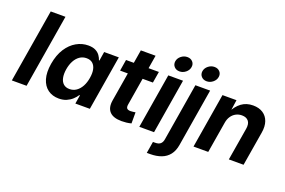

<svg xmlns="http://www.w3.org/2000/svg" viewBox="-118 -1174 2655 1788"><g transform="rotate(20 1209.5 -280.0)"><path d="M282.7 -727.5 162.1 0H16.1L136.7 -727.5Z M482.9 9.3Q419.9 9.3 374.8 -23.4Q329.6 -56.2 310.8 -118.7Q292 -181.2 306.6 -270.5Q322.3 -362.8 362.5 -424.8Q402.8 -486.8 458.5 -518.3Q514.2 -549.8 575.2 -549.8Q620.1 -549.8 648.2 -535.2Q676.3 -520.5 691.9 -498Q707.5 -475.6 714.4 -453.1H719.2L733.4 -542.5H878.9L789.1 0H645.5L659.7 -86.4H653.3Q638.7 -63 615.2 -41.3Q591.8 -19.5 559.1 -5.1Q526.4 9.3 482.9 9.3ZM546.9 -107.9Q584.5 -107.9 614 -128.4Q643.6 -148.9 663.6 -185.5Q683.6 -222.2 691.4 -271Q699.7 -320.3 691.9 -356.4Q684.1 -392.6 661.1 -412.6Q638.2 -432.6 600.6 -432.6Q562.5 -432.6 533 -412.1Q503.4 -391.6 483.9 -355.2Q464.4 -318.8 456.5 -271Q448.7 -223.1 456.1 -186.3Q463.4 -149.4 486.3 -128.7Q509.3 -107.9 546.9 -107.9Z M1275.9 -542.5 1257.3 -430.7H932.1L950.2 -542.5ZM1049.3 -673.8H1195.3L1110.4 -159.7Q1106 -133.3 1115.7 -121.3Q1125.5 -109.4 1151.9 -109.4Q1160.6 -109.4 1176 -111.3Q1191.4 -113.3 1200.2 -114.7V-4.9Q1176.3 1.5 1152.1 4.2Q1127.9 6.8 1105 6.8Q1022 6.8 985.6 -32.5Q949.2 -71.8 961.4 -146Z M1279.3 0 1369.1 -542.5H1515.1L1425.3 0ZM1453.6 -612.8Q1419.9 -612.8 1400.1 -635Q1380.4 -657.2 1385.3 -688.5Q1390.6 -720.2 1418 -741.9Q1445.3 -763.7 1478.5 -763.7Q1512.2 -763.7 1532 -741.9Q1551.8 -720.2 1546.4 -688.5Q1541.5 -657.2 1514.2 -635Q1486.8 -612.8 1453.6 -612.8Z M1637.7 -542.5H1783.7L1689 29.8Q1679.2 90.8 1648.9 129.4Q1618.7 168 1570.8 186Q1522.9 204.1 1460.4 204.1H1427.7L1446.8 88.9H1467.8Q1503.4 88.9 1521 73.2Q1538.6 57.6 1543.5 25.9ZM1722.7 -612.8Q1689 -612.8 1669.2 -635Q1649.4 -657.2 1654.3 -688.5Q1659.7 -720.2 1687 -741.9Q1714.4 -763.7 1747.6 -763.7Q1781.2 -763.7 1801 -741.9Q1820.8 -720.2 1815.4 -688.5Q1810.5 -657.2 1783.2 -635Q1755.9 -612.8 1722.7 -612.8Z M2013.7 -308.1 1962.4 0H1816.4L1906.2 -542.5H2044.9L2025.4 -406.2L2013.7 -411.1Q2046.4 -479 2094.2 -514.4Q2142.1 -549.8 2208.5 -549.8Q2267.1 -549.8 2306.9 -523.9Q2346.7 -498 2363.3 -450.9Q2379.9 -403.8 2369.1 -339.8L2312.5 0H2166.5L2220.7 -323.7Q2229 -375 2207.3 -401.1Q2185.5 -427.2 2142.1 -427.2Q2109.9 -427.2 2082.8 -412.8Q2055.7 -398.4 2037.6 -371.6Q2019.5 -344.7 2013.7 -308.1Z"/></g></svg>

Font: Inter 16pt
Style: Bold Italic
Weight: 700
Italic angle: -9.3988°
Version: Version 4.001;git-66647c0bb